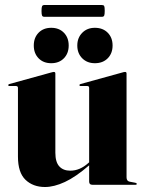

<svg xmlns="http://www.w3.org/2000/svg" viewBox="-20 -741 581 770"><path d="M52 -113V-388.5Q52 -396 44 -396H18Q13 -396 13 -400Q13 -402.5 17.5 -404L184 -450Q193 -452.5 196 -452.5Q202 -452.5 202 -446V-128.5Q202 -91 217.8 -73.8Q233.5 -56.5 262 -56.5Q300 -56.5 334 -87L337.5 -90V-388.5Q337.5 -396 330 -396H304Q298.5 -396 298.5 -400Q298.5 -402.5 303 -404L469.5 -450Q477.5 -452.5 481.5 -452.5Q487.5 -452.5 487.5 -446V-30Q487.5 -15 499.5 -12.5L523 -8Q528.5 -6.5 528.5 -3.5Q528.5 0 524 0H350Q337.5 0 337.5 -13V-78Q284 -31.5 240.2 -11.2Q196.5 9 160.5 9Q112.5 9 82.2 -20Q52 -49 52 -113ZM185.5 -487.5Q154 -487.5 134.8 -507.2Q115.5 -527 115.5 -558.5Q115.5 -590 134.8 -609.8Q154 -629.5 185.5 -629.5Q217 -629.5 236.2 -609.8Q255.5 -590 255.5 -558.5Q255.5 -527 236.2 -507.2Q217 -487.5 185.5 -487.5ZM360.5 -487.5Q329.5 -487.5 309.8 -507.2Q290 -527 290 -558.5Q290 -589.5 309.8 -609.5Q329.5 -629.5 360.5 -629.5Q392.5 -629.5 412 -609.8Q431.5 -590 431.5 -558.5Q431.5 -527 412 -507.2Q392.5 -487.5 360.5 -487.5ZM146.5 -697Q146.5 -711.5 148.8 -716.2Q151 -721 159 -721H387.5Q395.5 -721 397.8 -717Q400 -713 400 -697.5Q400 -683 397.8 -678.2Q395.5 -673.5 387.5 -673.5H159Q151 -673.5 148.8 -678.2Q146.5 -683 146.5 -697Z"/></svg>

Font: Fraunces 144pt S000
Style: Bold
Weight: 700
Version: Version 1.000; ttfautohint (v1.8.3)